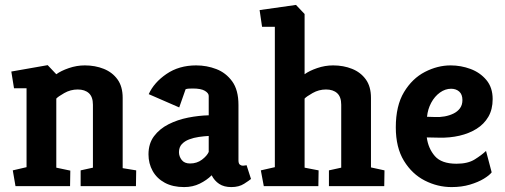

<svg xmlns="http://www.w3.org/2000/svg" viewBox="-20 -757 2054 781"><path d="M43 0 32 -64 88 -77V-398H37L26 -466L174 -492L209 -455Q228 -469 260 -480Q292 -491 325 -491Q367 -491 402 -477Q437 -463 458 -434Q479 -405 479 -359V-73L534 -64L533 0H308V-64L358 -75V-331Q358 -363 341.5 -378Q325 -393 296 -393Q267 -393 241.5 -378.5Q216 -364 209 -356V-75L266 -63L265 0Z M729 4Q683 4 650.5 -13.5Q618 -31 601 -61.5Q584 -92 584 -129Q584 -173 606.5 -203Q629 -233 665.5 -251.5Q702 -270 745 -278.5Q788 -287 829 -288V-367Q829 -378 813.5 -387.5Q798 -397 764 -397Q756 -397 748 -396.5Q740 -396 735 -394L709 -320L585 -374Q606 -421 657 -456Q708 -491 778 -491Q821 -491 860 -476Q899 -461 924.5 -426Q950 -391 950 -330V-105Q950 -92 955.5 -87.5Q961 -83 968 -83Q973 -83 977.5 -84Q982 -85 983 -85L1001 -29Q994 -23 973 -9.5Q952 4 921 4Q891 4 871.5 -9Q852 -22 841 -44Q821 -24 792.5 -10Q764 4 729 4ZM753 -92Q781 -92 801.5 -107.5Q822 -123 829 -139V-204Q810 -203 789 -200Q768 -197 749.5 -190Q731 -183 719.5 -170.5Q708 -158 708 -138Q708 -121 719 -106.5Q730 -92 753 -92Z M1053 0 1041 -64 1098 -77V-648H1046L1036 -716L1184 -737L1219 -700V-455Q1238 -469 1270 -480Q1302 -491 1335 -491Q1377 -491 1412 -477Q1447 -463 1468 -434Q1489 -405 1489 -359V-76L1544 -64L1543 0H1318V-64L1368 -75V-331Q1368 -363 1351.5 -378Q1335 -393 1306 -393Q1277 -393 1251.5 -378.5Q1226 -364 1219 -356V-75L1276 -64L1275 0Z M1817 4Q1760 4 1708 -22.5Q1656 -49 1623 -103Q1590 -157 1590 -239Q1590 -327 1623.5 -382.5Q1657 -438 1708.5 -464.5Q1760 -491 1813 -491Q1855 -491 1894 -476.5Q1933 -462 1958.5 -431.5Q1984 -401 1984 -354Q1984 -312 1966.5 -282Q1949 -252 1918.5 -233Q1888 -214 1849 -205Q1810 -196 1767 -197L1716 -198Q1722 -153 1749 -122Q1776 -91 1837 -91Q1883 -91 1911 -108.5Q1939 -126 1957 -143L1980 -56Q1971 -44 1948 -30Q1925 -16 1891.5 -6Q1858 4 1817 4ZM1717 -282 1750 -281Q1769 -280 1788.5 -283.5Q1808 -287 1824.5 -295Q1841 -303 1851 -316.5Q1861 -330 1861 -350Q1861 -373 1848 -384.5Q1835 -396 1815 -396Q1791 -396 1769.5 -380.5Q1748 -365 1734 -339Q1720 -313 1717 -282Z"/></svg>

Font: Kreon Light
Style: Regular
Weight: 300
Designer: Julia Petretta
Foundry: Julia Petretta and Eli Heuer
Version: Version 2.002